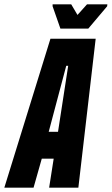

<svg xmlns="http://www.w3.org/2000/svg" viewBox="-67 -867 516 887"><path d="M-47 0 166 -688H375L295 0H160L181 -134H126L88 0ZM158 -258H201L248 -563H239ZM212 -735 176 -838V-847H262L291 -798L335 -847H429L428 -838L341 -735Z"/></svg>

Font: Saira Ultra Condensed Black
Style: Italic
Weight: 900
Width: 1
Italic angle: -12°
Designer: Hector Gatti with collaboration of the Omnibus-Type team
Foundry: Omnibus-Type
Version: Version 1.001; ttfautohint (v1.8)